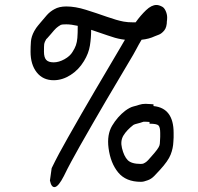

<svg xmlns="http://www.w3.org/2000/svg" viewBox="-20 -698 799 773"><path d="M181 29 188 -21Q202 -50 218 -80Q234 -110 254 -145Q310 -244 362 -332.5Q414 -421 469 -514Q471 -517 474.5 -523.5Q478 -530 483 -538Q476 -539 469 -540Q445 -544 413 -555.5Q381 -567 347 -578Q347 -546 342 -514.5Q337 -483 318 -452Q297 -417 264 -396Q231 -375 196 -375Q153 -375 128 -406.5Q103 -438 103 -490Q103 -510 104.5 -530.5Q106 -551 118 -573Q126 -587 133 -595Q140 -603 143 -607Q156 -623 169 -637.5Q182 -652 199 -661Q218 -672 247 -672Q283 -672 326 -658.5Q369 -645 410 -630.5Q451 -616 478 -611Q494 -608 518 -608Q522 -608 526 -608Q546 -636 568 -657Q590 -678 610 -678Q620 -678 633 -671Q641 -667 647 -654Q653 -641 653 -627Q653 -620 652.5 -616.5Q652 -613 652 -615Q652 -588 641 -575Q630 -562 618.5 -558Q607 -554 603 -552Q580 -541 550 -538Q538 -518 529 -500.5Q520 -483 516 -477Q458 -380 406.5 -292Q355 -204 301 -109Q283 -77 267 -47.5Q251 -18 237 11Q216 52 201.5 55Q187 58 181 29ZM157 -490Q157 -467 166 -457Q175 -447 196 -447Q217 -447 239.5 -459.5Q262 -472 272 -489Q281 -503 285.5 -515.5Q290 -528 291.5 -545.5Q293 -563 293 -594Q266 -600 247 -600Q229 -600 225 -598Q213 -591 206 -584.5Q199 -578 185 -561Q175 -549 170.5 -544.5Q166 -540 166 -540Q159 -528 158 -521Q157 -514 157 -490ZM574 28Q559 34 547 34Q487 34 456 -3.5Q425 -41 417 -102Q410 -156 431.5 -192Q453 -228 484 -252Q503 -266 517.5 -269.5Q532 -273 540 -276Q552 -280 566 -280Q576 -280 585 -279Q594 -278 598 -278V-271Q679 -263 679 -163Q679 -153 679 -144.5Q679 -136 678 -127Q677 -101 667 -75.5Q657 -50 624 -14Q614 -3 601.5 10Q589 23 574 28ZM582 -200V-207Q572 -208 566 -208H558Q544 -203 533 -200.5Q522 -198 517 -195Q490 -174 477 -152.5Q464 -131 471 -102Q479 -69 494 -53.5Q509 -38 547 -38Q549 -38 552 -38.5Q555 -39 556 -39Q563 -42 568.5 -46Q574 -50 585 -63Q604 -84 612 -95Q620 -106 622 -112.5Q624 -119 624 -128Q625 -138 625 -147Q625 -156 625 -163Q625 -186 618 -193Q611 -200 582 -200Z"/></svg>

Font: Syne
Style: Italic
Weight: 400
Italic angle: -9°
Designer: Lucas Descroix
Foundry: Bonjour Monde
Version: Version 2.000; ttfautohint (v1.8.3)